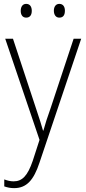

<svg xmlns="http://www.w3.org/2000/svg" viewBox="-20 -729 442 991"><path d="M87 -673C87 -653 96 -638 115 -638C135 -638 144 -652 144 -673C144 -694 135 -709 115 -709C96 -709 87 -693 87 -673ZM258 -674C258 -653 268 -638 286 -638C307 -638 315 -652 315 -674C315 -694 306 -709 286 -709C268 -709 258 -694 258 -674ZM7 -529 184 -7 149 101C122 180 94 207 50 207C33 207 18 203 2 197V233C19 239 34 242 53 242C117 242 154 201 184 110L399 -529H360L242 -173C225 -126 213 -88 204 -55H202C195 -82 184 -114 164 -175L47 -529Z"/></svg>

Font: Noto Sans Devanagari UI SemiCondensed ExtraLight
Style: Regular
Weight: 200
Width: 4
Designer: Jelle Bosma - Monotype Design Team
Foundry: Monotype Imaging Inc.
Version: Version 2.004